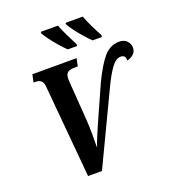

<svg xmlns="http://www.w3.org/2000/svg" viewBox="-164 -1069 1078 1195"><g transform="rotate(-20 374.5 -472.0)"><path d="M158 -614Q155 -643 141 -653Q127 -663 108 -663H93L104 -714H397L386 -663H364Q334 -663 319 -652Q304 -641 304 -610Q304 -605 304.5 -598Q305 -591 305 -586L323 -337Q326 -296 326.5 -243Q327 -190 326 -146Q332 -167 346 -200.5Q360 -234 374.5 -268Q389 -302 399 -323L486 -518Q535 -621 577.5 -670.5Q620 -720 681 -720Q714 -720 732 -699.5Q750 -679 749 -653Q748 -629 731 -613.5Q714 -598 688 -592Q691 -629 657 -629Q625 -629 595 -587.5Q565 -546 534 -481L305 0H213ZM528 -784Q509 -802 484 -830.5Q459 -859 437.5 -888Q416 -917 407 -934V-944H521Q534 -910 553.5 -869.5Q573 -829 591 -797L590 -784ZM364 -784Q345 -802 320 -830.5Q295 -859 273.5 -888Q252 -917 243 -934V-944H357Q370 -910 389.5 -869.5Q409 -829 426 -797V-784Z"/></g></svg>

Font: Noto Serif Condensed
Style: Bold Italic
Weight: 700
Width: 3
Italic angle: -12°
Designer: Monotype Design Team
Foundry: Monotype Imaging Inc.
Version: Version 2.014